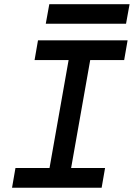

<svg xmlns="http://www.w3.org/2000/svg" viewBox="-20 -883 629 903"><path d="M36.6 0 52.7 -92.8H212.9L302.7 -600.6H142.6L158.7 -693.4H580.1L564 -600.6H404.3L314.5 -92.8H474.1L458 0ZM195.3 -771.5 211.9 -863.3H589.4L572.8 -771.5Z"/></svg>

Font: CaskaydiaCove NFP
Style: Italic
Weight: 400
Italic angle: -10°
Designer: Aaron Bell
Foundry: Saja Typeworks
Version: Version 2111.001; VTT 6.35;Nerd Fonts 3.1.1